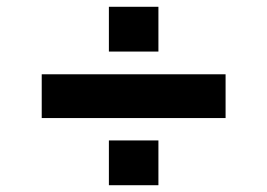

<svg xmlns="http://www.w3.org/2000/svg" viewBox="-20 -570 788 566"><path d="M103 -222V-351H645V-222ZM301 -24V-156H447V-24ZM301 -418V-550H447V-418Z"/></svg>

Font: Nunito Sans 10pt Expanded Black
Style: Regular
Weight: 900
Width: 7
Designer: Vernon Adams
Foundry: Vernon Adams
Version: Version 3.101;gftools[0.9.27]